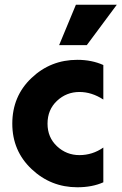

<svg xmlns="http://www.w3.org/2000/svg" viewBox="-20 -780 514 812"><path d="M230 -589 301 -760H474L347 -589ZM417 -156V-9Q370 12 307 12Q195 12 113.5 -65Q32 -142 32 -257Q32 -373 113 -450Q194 -527 307 -527Q368 -527 417 -505V-359Q368 -391 316 -391Q261 -391 221 -353.5Q181 -316 181 -257Q181 -199 221 -161.5Q261 -124 316 -124Q371 -124 417 -156Z"/></svg>

Font: Freely
Style: Bold
Weight: 700
Designer: Kris Sowersby
Foundry: Klim Type Foundry
Version: Version 1.006;hotconv 1.0.113;makeotfexe 2.5.65598;200799169